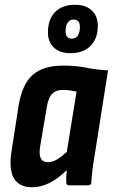

<svg xmlns="http://www.w3.org/2000/svg" viewBox="-20 -777 473 805"><path d="M115 8Q59 8 37.5 -31Q16 -70 29 -147L58 -334Q73 -424 117 -463Q161 -502 245 -502Q299 -502 343 -493Q387 -484 433 -482L377 -127Q371 -92 367.5 -63.5Q364 -35 363 -12Q362 0 350 0H269Q258 0 258 -12Q257 -24 258 -37.5Q259 -51 260 -64Q226 -30 189.5 -11Q153 8 115 8ZM182 -97Q200 -97 219 -108.5Q238 -120 260 -140L301 -393Q287 -396 272.5 -398Q258 -400 245 -400Q214 -400 198 -383Q182 -366 176 -327L148 -161Q143 -130 151 -113.5Q159 -97 182 -97ZM275 -554Q231 -554 206 -577.5Q181 -601 181 -641Q181 -696 211 -726.5Q241 -757 295 -757Q339 -757 364.5 -733.5Q390 -710 390 -669Q390 -615 359.5 -584.5Q329 -554 275 -554ZM281 -615Q298 -615 306.5 -628Q315 -641 315 -664Q315 -695 288 -695Q273 -695 264 -682.5Q255 -670 255 -646Q255 -615 281 -615Z"/></svg>

Font: Sofia Sans Condensed ExtraBold
Style: Italic
Weight: 800
Italic angle: -9°
Version: Version 4.100